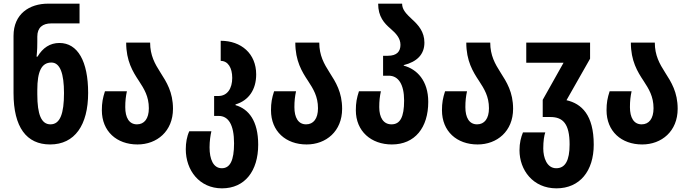

<svg xmlns="http://www.w3.org/2000/svg" viewBox="-20 -780 3766 1050"><path d="M254 10C389 10 462 -96 462 -272C462 -445 405 -545 305 -545C254 -545 214 -519 185 -470H180C184 -510 184 -531 184 -552V-580C184 -630 214 -652 260 -652H415V-760H243C141 -760 54 -704 54 -584V-271C54 -84 125 10 254 10ZM256 -100C206 -100 184 -154 184 -264V-288C184 -389 207 -438 261 -438C309 -438 330 -377 330 -271C330 -159 309 -100 256 -100Z M732 10C838 10 926 -62 926 -185C926 -276 891 -331 857 -384C827 -431 801 -477 801 -547H670C670 -447 706 -388 740 -337C768 -294 794 -253 794 -188C794 -131 769 -100 729 -100C686 -100 665 -137 665 -194C665 -228 668 -253 674 -281H554C542 -244 537 -218 537 -177C537 -62 618 10 732 10Z M1194 250C1319 250 1392 155 1392 11C1392 -119 1340 -184 1268 -205V-209C1340 -230 1381 -290 1381 -373C1381 -487 1299 -557 1187 -557V-447C1227 -447 1250 -409 1250 -354C1250 -297 1224 -255 1174 -255H1151V-146H1176C1228 -146 1260 -100 1260 4C1260 98 1238 140 1193 140C1146 140 1126 90 1126 26C1126 -9 1131 -41 1136 -62H1015C1002 -34 996 1 996 36C996 152 1071 250 1194 250Z M1657 10C1763 10 1851 -62 1851 -185C1851 -276 1816 -331 1782 -384C1752 -431 1726 -477 1726 -547H1595C1595 -447 1631 -388 1665 -337C1693 -294 1719 -253 1719 -188C1719 -131 1694 -100 1654 -100C1611 -100 1590 -137 1590 -194C1590 -228 1593 -253 1599 -281H1479C1467 -244 1462 -218 1462 -177C1462 -62 1543 10 1657 10Z M2123 10C2249 10 2322 -82 2322 -223C2322 -339 2260 -402 2188 -421V-424C2260 -442 2301 -482 2301 -547C2301 -606 2268 -643 2235 -673C2203 -703 2179 -726 2179 -760H2048C2048 -689 2081 -653 2116 -623C2146 -597 2170 -571 2170 -535C2170 -499 2151 -475 2101 -475H2075V-366H2106C2158 -366 2190 -320 2190 -230C2190 -139 2168 -100 2121 -100C2077 -100 2054 -137 2054 -194C2054 -228 2057 -253 2063 -281H1943C1931 -244 1926 -218 1926 -177C1926 -62 2010 10 2123 10Z M2592 10C2698 10 2786 -62 2786 -185C2786 -276 2751 -331 2717 -384C2687 -431 2661 -477 2661 -547H2530C2530 -447 2566 -388 2600 -337C2628 -294 2654 -253 2654 -188C2654 -131 2629 -100 2589 -100C2546 -100 2525 -137 2525 -194C2525 -228 2528 -253 2534 -281H2414C2402 -244 2397 -218 2397 -177C2397 -62 2478 10 2592 10Z M3023 250C3151 250 3227 155 3227 11C3227 -151 3161 -213 3078 -232L3207 -459V-547H2858V-437H3062L2948 -234V-140H2990C3058 -140 3095 -104 3095 10C3095 98 3071 140 3022 140C2970 140 2951 81 2951 32C2951 -9 2956 -39 2962 -56H2840C2829 -29 2821 1 2821 42C2821 149 2894 250 3023 250Z M3492 10C3598 10 3686 -62 3686 -185C3686 -276 3651 -331 3617 -384C3587 -431 3561 -477 3561 -547H3430C3430 -447 3466 -388 3500 -337C3528 -294 3554 -253 3554 -188C3554 -131 3529 -100 3489 -100C3446 -100 3425 -137 3425 -194C3425 -228 3428 -253 3434 -281H3314C3302 -244 3297 -218 3297 -177C3297 -62 3378 10 3492 10Z"/></svg>

Font: Noto Sans Georgian ExtraCondensed Bold
Style: Regular
Weight: 700
Width: 2
Designer: Monotype Design Team, Akaki Razmadze
Foundry: Google LLC
Version: Version 2.005